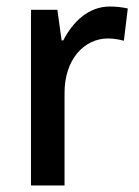

<svg xmlns="http://www.w3.org/2000/svg" viewBox="-20 -569 425 589"><path d="M317 -549C252 -549 204 -503 174 -445H169L156 -539H75V0H178V-282C177 -386 238 -451 311 -451C327 -451 346 -448 360 -444L372 -543C355 -547 334 -549 317 -549Z"/></svg>

Font: Noto Sans SemiCondensed Medium
Style: Regular
Weight: 500
Width: 4
Designer: Monotype Design Team
Foundry: Monotype Imaging Inc.
Version: Version 2.013